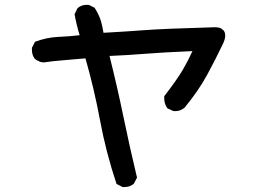

<svg xmlns="http://www.w3.org/2000/svg" viewBox="-20 -713 1040 778"><path d="M109.4 -510.7Q109.4 -513.7 109.4 -519.5L122.1 -543.9Q169.9 -561.5 215.8 -563.5Q261.7 -565.4 302.7 -570.3Q289.1 -615.2 282.2 -655.3L293.9 -679.7Q309.6 -693.4 331.1 -693.4Q334 -693.4 339.8 -693.4L363.3 -681.6Q380.9 -654.3 389.6 -626Q395.5 -603.5 399.4 -580.1Q488.3 -585 565.4 -590.8Q642.6 -596.7 845.7 -602.5Q847.7 -602.5 854 -602.5Q860.4 -602.5 868.7 -600.6Q877 -598.6 884.8 -590.8Q892.6 -583 892.6 -569.3Q892.6 -554.7 883.8 -536.1Q852.5 -470.7 818.8 -408.7Q785.2 -346.7 728.5 -277.3Q711.9 -262.7 690.4 -262.7Q682.6 -262.7 680.7 -263.7L658.2 -274.4Q645.5 -292 645.5 -313.5Q645.5 -316.4 645.5 -323.2Q698.2 -391.6 720.7 -430.2Q743.2 -468.8 759.8 -505.9Q641.6 -501 568.8 -495.1Q496.1 -489.3 423.8 -486.3Q455.1 -361.3 480 -240.7Q504.9 -120.1 535.2 6.8L522.5 31.2Q506.8 44.9 485.4 44.9Q482.4 44.9 476.6 44.9L452.1 32.2Q409.2 -96.7 385.3 -225.6Q361.3 -354.5 326.2 -476.6Q276.4 -471.7 236.3 -468.8Q196.3 -465.8 156.2 -460Q144.5 -460.9 137.7 -464.8Q125 -470.7 121.1 -474.6Q109.4 -489.3 109.4 -510.7Z"/></svg>

Font: JasonHandwriting2
Style: SemiBold
Weight: 600
Version: Version 1.04.7